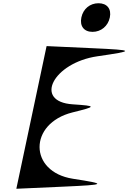

<svg xmlns="http://www.w3.org/2000/svg" viewBox="-20 -1132 794 1187"><path d="M81 35 370 22C638 10 643 6 430 -27C157 -70 156 -369 428 -437C578 -474 578 -477 430 -487C185 -503 308 -744 582 -784C817 -818 814 -822 552 -834L268 -847ZM483 -1024C472 -971 499 -935 552 -935C605 -935 648 -971 659 -1024C670 -1077 642 -1112 589 -1112C536 -1112 494 -1077 483 -1024Z"/></svg>

Font: Venom Sans
Style: Obl
Weight: 400
Version: Version 1.001